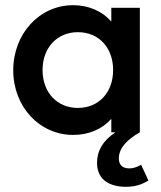

<svg xmlns="http://www.w3.org/2000/svg" viewBox="-20 -510 620 740"><path d="M262 10C323 10 375 -13 409 -52V0H425C376 32 354 72 354 118C354 186 407 210 465 210C508 210 533 197 552 186L524 125C513 131 498 139 478 139C451 139 438 124 438 101C438 60 471 27 519 0V-480H409V-427C375 -466 323 -490 262 -490C132 -490 31 -380 31 -239C31 -99 132 10 262 10ZM144 -240C144 -326 200 -386 280 -386C361 -386 416 -326 416 -240C416 -154 361 -94 280 -94C200 -94 144 -154 144 -240Z"/></svg>

Font: MV Cash Medium
Style: Regular
Weight: 500
Designer: Rodrigo Fuenzalida
Foundry: fragTYPE
Version: Version 1.100;Glyphs 3.1.2 (3151)